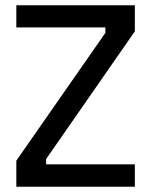

<svg xmlns="http://www.w3.org/2000/svg" viewBox="-20 -708 575 729"><path d="M42 -98 380 -583V-604H42V-688H492V-589L155 -104V-84H492V1H42Z"/></svg>

Font: Cairo SemiBold
Style: Regular
Weight: 600
Designer: Mohamed Gaber, the designers of Titillium
Foundry: Kief Type Foundry
Version: Version 2.009; ttfautohint (v1.5.33-1714) -l 8 -r 50 -G 200 